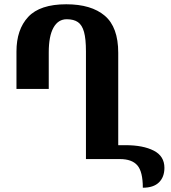

<svg xmlns="http://www.w3.org/2000/svg" viewBox="-20 -744 798 898"><path d="M541 0H382V-504Q382 -562 373 -594.5Q364 -627 344.5 -640.5Q325 -654 292 -654Q252 -654 230 -614.5Q208 -575 208 -499V-328H57V-503Q57 -606 112 -665Q167 -724 290 -724Q407 -724 470 -670.5Q533 -617 533 -497V-65H567Q649 -65 699 -39.5Q749 -14 749 41Q749 84 723.5 109Q698 134 648 134Q648 59 622.5 29.5Q597 0 541 0Z"/></svg>

Font: Noto Serif Georgian Bold Cond
Style: Regular
Weight: 700
Width: 3
Designer: Monotype Design team
Foundry: Monotype Imaging Inc.
Version: Version 1.000